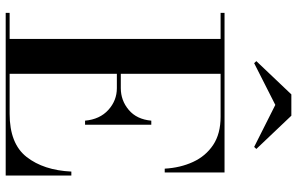

<svg xmlns="http://www.w3.org/2000/svg" viewBox="-200 -818 1019 658"><g transform="rotate(90 309.0 -489.5)"><path d="M340 -924 197 -851.5 190 -859 304 -979H377L491 -859L484 -851.5ZM394 -272Q389.5 -322.5 357.2 -351.8Q325 -381 282.5 -381H233.5V-13.5H370.5Q473 -13.5 518.5 -71.8Q564 -130 568.5 -225H582V0H24.5V-13.5H114V-736.5H24.5V-750H571.5V-545H558.5Q555.5 -598.5 535.5 -642Q515.5 -685.5 477.2 -711Q439 -736.5 380.5 -736.5H233.5V-394.5H282.5Q325 -394.5 357.2 -421.8Q389.5 -449 394 -499H408V-272Z"/></g></svg>

Font: Bodoni* 16 Medium
Style: Regular
Weight: 500
Version: Version 2.2